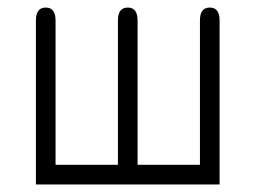

<svg xmlns="http://www.w3.org/2000/svg" viewBox="-20 -488 676 508"><path d="M561 0H75V-434Q75 -468 101 -468Q127 -468 127 -434V-52H292V-434Q292 -468 318 -468Q344 -468 344 -434V-52H509V-434Q509 -468 535 -468Q561 -468 561 -434Z"/></svg>

Font: Jura
Style: Regular
Weight: 400
Designer: Daniel Johnson, Alexei Vanyashin
Foundry: Daniel Johnson
Version: Version 5.103